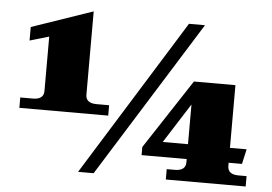

<svg xmlns="http://www.w3.org/2000/svg" viewBox="-51 -780 1201 848"><g transform="rotate(5 550.0 -356.0)"><path d="M41 -305H97Q145 -305 145 -343V-584L60 -559V-619L331 -712V-343Q331 -305 379 -305H435V-259H41ZM755 -694H826L393 0H324ZM713 -46H749Q797 -46 797 -84V-98H597V-134L799 -442H983V-164H1057L1042 -98H983V-84Q983 -46 1031 -46H1067V0H713ZM797 -164V-340L685 -164Z"/></g></svg>

Font: Taviraj Black
Style: Regular
Weight: 900
Designer: Katatrad Team
Foundry: CadsonDemak
Version: Version 1.030